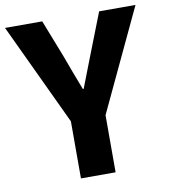

<svg xmlns="http://www.w3.org/2000/svg" viewBox="-91 -813 776 884"><g transform="rotate(-10 297.0 -371.5)"><path d="M216 0V-267L-8 -743H166L234 -569Q249 -528 264 -488Q279 -448 296 -404H300Q317 -448 332.5 -488Q348 -528 364 -569L432 -743H602L378 -267V0Z"/></g></svg>

Font: Noto Sans JP ExtraBold
Style: Regular
Weight: 800
Designer: Ryoko NISHIZUKA  (kana, bopomofo & ideographs); Paul D. Hunt (Latin, Greek & Cyrillic); Sandoll Communications , Soo-you
Foundry: Adobe
Version: Version 2.004-H2;hotconv 1.0.118;makeotfexe 2.5.65603